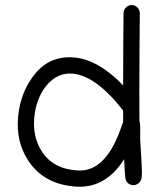

<svg xmlns="http://www.w3.org/2000/svg" viewBox="-20 -731 622 749"><path d="M523.9 -258.8Q527.8 -248.5 526.9 -218.3Q525.9 -188 529.3 -145.5Q532.2 -103.5 533.2 -73.7Q534.7 -43.9 530.8 -30.8Q526.9 -18.6 514.2 -12.2Q502.4 -5.9 490.2 -10.3Q470.2 -17.1 468.3 -42Q465.8 -67.4 464.4 -109.9Q392.6 3.4 278.8 -2.9Q151.9 -10.3 89.8 -105Q41 -180.2 50.8 -277.3Q60.1 -374.5 118.2 -444.8Q176.3 -514.6 269.5 -506.8Q362.8 -499 460.4 -397.9Q460.4 -458.5 460.9 -560.5L461.9 -679.7Q461.9 -692.9 471.7 -702.1Q481 -711.4 493.7 -711.4Q506.3 -711.4 516.1 -701.7Q525.4 -692.4 525.4 -679.2L524.4 -559.6Q522.9 -345.7 523.9 -258.8ZM460.4 -299.8Q354.5 -436 262.7 -443.8Q204.1 -448.2 162.6 -398.9Q121.1 -349.1 113.8 -272.9Q106.4 -196.8 143.6 -139.6Q187.5 -71.3 284.2 -65.9Q390.1 -60.1 449.7 -225.6Q457 -246.1 460.4 -255.4Q460.4 -276.9 460.4 -299.8Z"/></svg>

Font: Chilanka
Style: Regular
Weight: 400
Designer: Santhosh Thottingal <santhosh.thottingal@gmail.com>
Foundry: Swathanthra Malayalam Computing(SMC)
Version: Version 1.3; 20181103